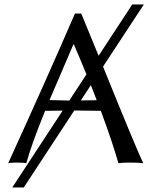

<svg xmlns="http://www.w3.org/2000/svg" viewBox="-20 -718 734 848"><path d="M179.2 -228.5Q118.2 -78.1 96.2 2.9Q83.5 0 50.8 0Q27.3 0.5 16.1 2.9Q186.5 -370.1 311 -658.2H338.9Q368.7 -587.4 415.5 -471.7L564 -698.2H615.2L435.1 -423.8Q583 -58.1 612.8 2.9Q594.7 0 553.2 0Q520 0 502.9 2.9Q478 -86.4 425.3 -228.5Q354 -230 308.1 -230L85 109.9H34.2L256.8 -229.5Q217.3 -229.5 179.2 -228.5ZM336.9 -274.4Q369.1 -274.9 407.2 -275.4Q391.6 -315.9 381.3 -341.8ZM286.1 -273.9 361.8 -389.6Q333 -460 306.2 -522H304.2L198.7 -275.9Q212.4 -275.9 244.6 -274.9Q273.4 -273.9 286.1 -273.9Z"/></svg>

Font: Linux Biolinum O
Style: Regular
Weight: 400
Designer: Philipp H. Poll
Foundry: Philipp H. Poll
Version: Version 1.0.4